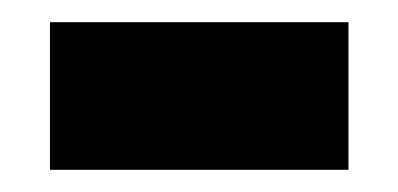

<svg xmlns="http://www.w3.org/2000/svg" viewBox="-20 -355 359 173"><path d="M25 -202H294V-335H25Z"/></svg>

Font: Noto Sans Thai Looped UI Narrow ExtraBold
Style: Regular
Weight: 800
Width: 4
Designer: Cadson Demak Team
Foundry: Cadson Demak Co., Ltd.
Version: Version 1.000